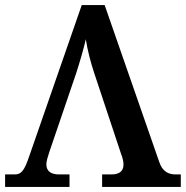

<svg xmlns="http://www.w3.org/2000/svg" viewBox="-20 -734 730 754"><path d="M0 0H253V-49H212C180 -49 162 -62 162 -89C162 -100 168 -120 173 -135L279 -446C294 -492 310 -548 317 -580C323 -539 337 -485 351 -444L456 -128C461 -116 465 -100 465 -88C465 -59 445 -49 418 -49H381V0H690V-49H670C643 -49 618 -59 605 -99L391 -714H301L96 -124C75 -61 63 -49 37 -49H0Z"/></svg>

Font: Noto Serif Semi
Style: Regular
Weight: 600
Designer: Monotype Design Team
Foundry: Monotype Imaging Inc.
Version: Version 1.002